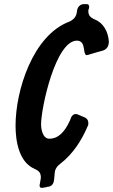

<svg xmlns="http://www.w3.org/2000/svg" viewBox="-20 -819 545 926"><path d="M203 84 205 83C206 82 208 82 211 82C227 80 238 70 240 52C241 50 241 47 241 45C241 42 241 41 242 36L244 15C245 -3 255 -18 274 -32L273 -31C332 -77 374 -142 404 -213C406 -216 406 -220 406 -226C406 -233 404 -246 388 -253L355 -267H356C352 -268 348 -269 344 -269C335 -269 327 -262 321 -249H322C322 -248 321 -246 320 -245L317 -237C316 -236 316 -234 315 -233C293 -186 263 -150 218 -150C183 -150 178 -204 178 -218C178 -299 248 -623 351 -623C366 -623 377 -615 382 -598L384 -588C385 -584 386 -580 386 -576C388 -561 392 -553 398 -553C399 -553 402 -554 407 -555C430 -562 453 -569 476 -575C495 -581 505 -596 505 -619C502 -665 479 -709 437 -725C412 -737 406 -746 406 -769L409 -779V-778C409 -779 410 -782 410 -786C410 -793 407 -799 399 -799H382C367 -798 355 -786 352 -770L350 -757C347 -739 336 -725 315 -715C138 -649 55 -382 55 -213C55 -137 72 -37 146 -5C170 6 177 15 177 39L172 69C171 71 171 73 171 75C171 85 175 87 183 87Z"/></svg>

Font: Bangerz
Style: Regular
Weight: 400
Designer: vernon adams
Foundry: Vernon Adams
Version: Version 2.10;December 28, 2023;FontCreator 13.0.0.2683 64-bi